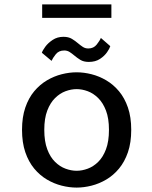

<svg xmlns="http://www.w3.org/2000/svg" viewBox="-20 -840 690 871"><path d="M327.6 11Q294.5 11 259.9 2.2Q225.2 -6.5 193 -25.5Q160.8 -44.5 135.2 -75.2Q109.7 -106 94.8 -149.5Q79.9 -193 79.9 -251Q79.9 -308.5 94.8 -352Q109.7 -395.5 135.2 -426Q160.8 -456.5 193 -475.5Q225.2 -494.5 259.9 -503.2Q294.5 -512 327.6 -512Q360.6 -512 395.3 -503.2Q429.9 -494.5 462.1 -475.5Q494.4 -456.5 519.9 -426Q545.4 -395.5 560.4 -352Q575.3 -308.5 575.3 -251Q575.3 -193 560.4 -149.5Q545.4 -106 519.9 -75.2Q494.4 -44.5 462.1 -25.5Q429.9 -6.5 395.3 2.2Q360.6 11 327.6 11ZM327.6 -65.3Q352.3 -65.3 377.9 -74.8Q403.6 -84.2 425.4 -105.6Q447.2 -126.9 460.8 -162.8Q474.3 -198.6 474.3 -251Q474.3 -302.9 460.8 -338.3Q447.2 -373.7 425.4 -395.2Q403.6 -416.7 377.9 -426.2Q352.3 -435.7 327.6 -435.7Q303.1 -435.7 277.3 -426.2Q251.6 -416.7 229.8 -395.2Q207.9 -373.7 194.4 -338.3Q180.9 -302.9 180.9 -251Q180.9 -198.6 194.4 -162.8Q207.9 -126.9 229.8 -105.6Q251.6 -84.2 277.3 -74.8Q303.1 -65.3 327.6 -65.3ZM382.8 -559.1Q359.4 -559.1 344.2 -568.6Q329.1 -578 316.9 -588.4Q306.3 -597.4 295.7 -604.2Q285.1 -611 271.4 -611Q246.5 -611 232.8 -593.6Q219 -576.2 213.9 -563.9L169.9 -600.7Q172.9 -610.7 185.4 -627.9Q197.9 -645 219 -659Q240 -673 267.9 -673Q290.9 -673 306.2 -663.7Q321.6 -654.4 333.9 -643.7Q345.1 -634.2 355.8 -627.2Q366.5 -620.1 380.7 -620.1Q404.7 -620.1 418.8 -638Q432.8 -655.8 437.6 -667.9L480.3 -630.6Q477.4 -620.2 465.8 -603.3Q454.2 -586.4 433.7 -572.8Q413.2 -559.1 382.8 -559.1ZM171.3 -758.9V-820.1H485.3V-758.9Z"/></svg>

Font: Trispace Thin
Style: Regular
Weight: 100
Designer: Tyler Finck
Foundry: Etcetera Type Company
Version: Version 1.210